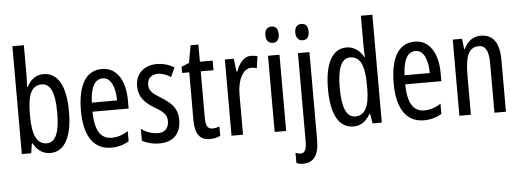

<svg xmlns="http://www.w3.org/2000/svg" viewBox="-59 -934 3657 1348"><g transform="rotate(-5 1770.0 -260.0)"><path d="M146 -543V-760H65V0H131L142 -68H147C177 -14 216 10 267 10C366 10 421 -90 421 -269C421 -450 366 -546 264 -546C215 -546 176 -520 147 -466H143C144 -496 146 -522 146 -543ZM246 -475C310 -475 338 -406 338 -270C338 -126 308 -60 247 -60C179 -60 146 -124 146 -257V-276C146 -390 165 -475 246 -475Z M677 -546C564 -546 505 -447 505 -265C505 -109 558 10 695 10C741 10 782 -1 820 -24V-96C780 -70 743 -59 704 -59C625 -59 587 -123 585 -253H840V-309C840 -442 787 -546 677 -546ZM677 -480C737 -480 764 -405 764 -317H586C591 -428 622 -480 677 -480Z M1187 -144C1187 -226 1142 -265 1076 -307C1013 -345 991 -365 991 -408C991 -450 1019 -478 1064 -478C1097 -478 1128 -466 1156 -447L1186 -512C1149 -535 1109 -547 1063 -547C974 -547 913 -491 913 -406C913 -323 958 -283 1025 -242C1085 -208 1107 -183 1107 -141C1107 -92 1079 -63 1032 -63C988 -63 942 -80 913 -104V-20C943 -3 985 10 1035 10C1131 10 1187 -45 1187 -144Z M1416 -62C1377 -62 1367 -89 1367 -143V-469H1457V-537H1367V-658H1312L1290 -535L1236 -513V-469H1286V-133C1286 -37 1318 10 1389 10C1419 10 1443 4 1464 -6V-72C1448 -66 1432 -62 1416 -62Z M1727 -547C1680 -547 1645 -507 1622 -445H1617L1606 -537H1543V0H1624V-280C1623 -385 1664 -463 1721 -463C1736 -463 1749 -461 1761 -456L1773 -540C1757 -545 1742 -547 1727 -547Z M1889 -739C1858 -739 1841 -719 1841 -681C1841 -645 1859 -624 1889 -624C1919 -624 1935 -645 1935 -681C1935 -718 1920 -739 1889 -739ZM1928 -537H1847V0H1928Z M2052 -681C2052 -645 2070 -624 2100 -624C2130 -624 2146 -645 2146 -681C2146 -718 2131 -739 2100 -739C2069 -739 2052 -719 2052 -681ZM2029 240C2101 239 2139 190 2139 82V-537H2058V83C2058 141 2046 167 2015 167C2004 167 1992 164 1980 159V231C1994 237 2010 240 2029 240Z M2403 10C2455 10 2492 -17 2521 -68H2526L2537 0H2602V-760H2521V-542C2521 -521 2522 -498 2524 -468H2520C2493 -519 2449 -547 2400 -547C2301 -547 2246 -447 2246 -268C2246 -87 2300 10 2403 10ZM2422 -59C2358 -59 2329 -130 2329 -268C2329 -402 2357 -475 2420 -475C2490 -475 2521 -412 2521 -274V-244C2521 -120 2487 -59 2422 -59Z M2881 -546C2768 -546 2709 -447 2709 -265C2709 -109 2762 10 2899 10C2945 10 2986 -1 3024 -24V-96C2984 -70 2947 -59 2908 -59C2829 -59 2791 -123 2789 -253H3044V-309C3044 -442 2991 -546 2881 -546ZM2881 -480C2941 -480 2968 -405 2968 -317H2790C2795 -428 2826 -480 2881 -480Z M3346 -547C3295 -547 3251 -517 3228 -464H3223L3214 -537H3149V0H3230V-279C3230 -417 3258 -475 3328 -475C3376 -475 3396 -432 3396 -348V0H3477V-364C3477 -488 3432 -547 3346 -547Z"/></g></svg>

Font: Noto Sans Sinhala UI ExtraCondensed
Style: Regular
Weight: 400
Width: 2
Designer: Jelle Bosma - Monotype Design Team
Foundry: Monotype Imaging Inc.
Version: Version 2.006